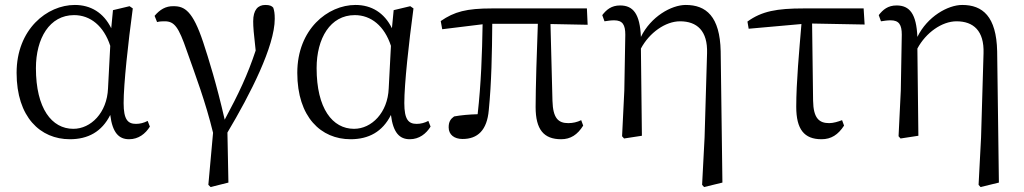

<svg xmlns="http://www.w3.org/2000/svg" viewBox="-20 -548 4132 775"><path d="M416 -191C412 -93 347 -28 276 -28C189 -28 125 -110 125 -273C125 -393 180 -487 279 -487C345 -487 399 -443 425 -363ZM576 -60C561 -52 545 -48 529 -48C496 -48 479 -65 479 -132C479 -209 497 -373 516 -514L503 -523L436 -507L429 -434C398 -497 346 -528 282 -528C170 -528 47 -430 47 -254C47 -75 143 14 262 14C335 14 391 -16 425 -84C434 -12 460 14 501 14C539 14 567 -8 585 -37Z M614 -459C625 -462 637 -462 645 -462C684 -462 701 -439 734 -343C769 -244 810 -136 840 -12L821 198L830 207L902 189L898 -13C991 -169 1089 -362 1089 -472C1089 -494 1087 -505 1083 -517C1077 -524 1069 -528 1051 -528C1021 -528 1002 -508 1002 -462C1002 -440 1004 -414 1012 -344C979 -245 944 -171 887 -65C854 -209 823 -308 800 -378C758 -504 725 -523 681 -523C649 -524 625 -509 604 -484Z M1549 -191C1545 -93 1480 -28 1409 -28C1322 -28 1258 -110 1258 -273C1258 -393 1313 -487 1412 -487C1478 -487 1532 -443 1558 -363ZM1709 -60C1694 -52 1678 -48 1662 -48C1629 -48 1612 -65 1612 -132C1612 -209 1630 -373 1649 -514L1636 -523L1569 -507L1562 -434C1531 -497 1479 -528 1415 -528C1303 -528 1180 -430 1180 -254C1180 -75 1276 14 1395 14C1468 14 1524 -16 1558 -84C1567 -12 1593 14 1634 14C1672 14 1700 -8 1718 -37Z M2202 -451 2352 -448 2349 -514H1966C1863 -514 1814 -501 1759 -463L1765 -430L1928 -450C1926 -331 1922 -211 1908 -87C1873 -86 1840 -83 1813 -78C1799 -68 1791 -57 1791 -34C1791 -4 1814 13 1847 13C1908 13 1946 -22 1953 -104C1964 -215 1966 -334 1967 -452H2151C2147 -355 2142 -186 2142 -116C2142 -25 2175 14 2245 14C2283 14 2311 -4 2334 -41L2326 -63C2310 -55 2292 -51 2274 -51C2234 -51 2212 -70 2210 -141Z M2889 -341C2886 -482 2830 -528 2748 -528C2690 -528 2607 -481 2567 -399C2563 -492 2536 -526 2483 -526C2448 -526 2428 -509 2411 -487L2420 -462C2433 -464 2446 -466 2459 -466C2493 -466 2504 -448 2504 -408L2500 -182L2491 2L2499 11L2571 0L2567 -352C2601 -416 2666 -462 2725 -462C2793 -462 2837 -424 2834 -333L2824 7L2814 198L2822 207L2896 189Z M3258 -453 3470 -449 3466 -514H3224C3116 -514 3055 -503 2997 -461L3002 -432L3215 -451C3206 -344 3194 -215 3194 -117C3194 -26 3226 14 3296 14C3335 14 3363 -4 3387 -41L3379 -63C3363 -57 3344 -51 3327 -51C3287 -51 3263 -70 3262 -142Z M4005 -341C4002 -482 3946 -528 3864 -528C3806 -528 3723 -481 3683 -399C3679 -492 3652 -526 3599 -526C3564 -526 3544 -509 3527 -487L3536 -462C3549 -464 3562 -466 3575 -466C3609 -466 3620 -448 3620 -408L3616 -182L3607 2L3615 11L3687 0L3683 -352C3717 -416 3782 -462 3841 -462C3909 -462 3953 -424 3950 -333L3940 7L3930 198L3938 207L4012 189Z"/></svg>

Font: Shippori Mincho
Style: Regular
Weight: 400
Designer: Bonji Tadano  Ryoko NISHIZUKA  (kana & ideographs); Frank Grießhammer (Latin, Greek & Cyrillic); Wenlong ZHANG  (bopomof
Foundry: Adobe Systems Incorporated
Version: Version 1.003;PS 1.001;hotconv 16.6.54;makeotf.lib2.5.65590